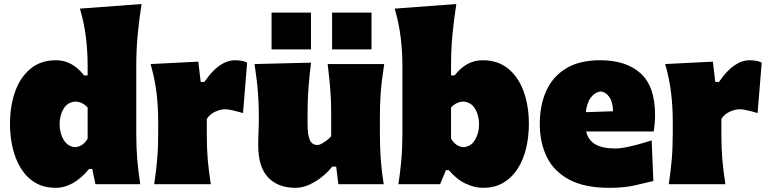

<svg xmlns="http://www.w3.org/2000/svg" viewBox="-20 -899 3750 937"><path d="M252 17.6Q193.8 17.6 151.6 -7.8Q109.4 -33.2 82.3 -76.9Q55.2 -120.6 42 -176.8Q28.8 -232.9 28.8 -293.9Q28.8 -381.3 53.7 -451.7Q78.6 -522 128.7 -563.5Q178.7 -605 253.9 -605Q332.5 -605 390.1 -531.2H407.7V-577.6Q407.7 -647.5 399.4 -716.1Q391.1 -784.7 370.1 -856.9L670.9 -879.4Q660.2 -811.5 652.6 -736.1Q645 -660.6 645 -577.6V-250.5Q645 -177.2 649.9 -119.1Q654.8 -61 664.6 0H445.8L430.2 -74.7H415Q338.4 17.6 252 17.6ZM348.1 -180.7Q368.7 -183.1 383.3 -194.1Q397.9 -205.1 407.7 -222.7V-374Q382.8 -401.9 348.1 -403.3Q310.1 -400.9 290.5 -368.7Q271 -336.4 271 -291.5Q271 -249.5 290.8 -216.3Q310.5 -183.1 348.1 -180.7Z M732.4 0Q741.7 -61 746.8 -119.1Q752 -177.2 752 -250.5V-308.6Q752 -377 743.9 -445.6Q735.8 -514.2 714.8 -586.4L947.8 -598.1L959.5 -499H977.5Q1014.6 -553.7 1052 -579.3Q1089.4 -605 1127 -605Q1137.7 -605 1154.3 -603Q1170.9 -601.1 1186 -593.3L1166 -347.2Q1143.6 -354 1118.9 -359.9Q1094.2 -365.7 1079.1 -365.7Q1055.2 -365.7 1029.3 -353.5Q1003.4 -341.3 989.3 -318.4V-236.8Q989.3 -173.8 994.1 -117.4Q999 -61 1008.8 0Z M1421.9 17.6Q1336.4 17.6 1288.3 -33.4Q1240.2 -84.5 1240.2 -189.5Q1240.2 -228 1241.7 -257.3Q1243.2 -286.6 1243.2 -319.8Q1243.2 -377.4 1240.5 -422.1Q1237.8 -466.8 1233.2 -506.3Q1228.5 -545.9 1222.2 -586.4L1498 -593.3Q1490.2 -532.2 1485.6 -472.9Q1481 -413.6 1481 -351.1V-293Q1481 -241.2 1491.7 -216.3Q1502.4 -191.4 1529.3 -191.4Q1541 -191.4 1562 -205.1Q1583 -218.8 1596.2 -234.4V-351.1Q1596.2 -413.6 1591.3 -469.5Q1586.4 -525.4 1579.1 -586.4H1855Q1848.6 -545.9 1843.8 -506.3Q1838.9 -466.8 1836.4 -422.1Q1834 -377.4 1834 -319.8V-250.5Q1834 -177.2 1838.4 -119.1Q1842.8 -61 1852.5 0H1631.3L1620.6 -85.9H1601.6Q1564.5 -40 1515.6 -11.2Q1466.8 17.6 1421.9 17.6ZM1600.7 -837.4H1793V-658H1600.7ZM1305.3 -837.4H1497.6V-658H1305.3Z M2336.9 17.6Q2295.4 17.6 2251.7 -3.2Q2208 -23.9 2170.4 -68.8H2156.2L2127.9 0H1924.3Q1933.6 -61 1938.7 -119.1Q1943.8 -177.2 1943.8 -250.5V-577.6Q1943.8 -647.5 1935.5 -716.1Q1927.2 -784.7 1906.2 -856.9L2207 -879.4Q2196.3 -811.5 2188.7 -736.1Q2181.2 -660.6 2181.2 -577.6V-531.2H2198.7Q2256.3 -605 2335 -605Q2410.6 -605 2460.7 -563.5Q2510.7 -522 2535.9 -451.7Q2561 -381.3 2561 -293.9Q2561 -232.9 2547.9 -176.8Q2534.7 -120.6 2507.1 -76.9Q2479.5 -33.2 2437.3 -7.8Q2395 17.6 2336.9 17.6ZM2240.7 -180.7Q2278.3 -183.1 2298.1 -216.3Q2317.9 -249.5 2317.9 -291.5Q2317.9 -336.4 2298.3 -368.7Q2278.8 -400.9 2240.7 -403.3Q2206.1 -401.9 2181.2 -374V-222.7Q2190.9 -205.1 2205.6 -194.1Q2220.2 -183.1 2240.7 -180.7Z M2953.6 17.6Q2833 17.6 2758.3 -22.2Q2683.6 -62 2648.9 -132.3Q2614.3 -202.6 2614.3 -293.9Q2614.3 -385.3 2645.8 -455.3Q2677.2 -525.4 2742.7 -565.2Q2808.1 -605 2908.7 -605Q3036.1 -605 3106.4 -541Q3176.8 -477.1 3176.8 -338.4Q3176.8 -313.5 3174.8 -294.7Q3172.9 -275.9 3170.4 -257.3H2840.8Q2849.6 -216.3 2884.3 -195.3Q2918.9 -174.3 2984.9 -174.3Q3003.9 -174.3 3034.2 -180.2Q3064.5 -186 3098.1 -195.3Q3131.8 -204.6 3160.2 -213.9L3168.5 -15.6Q3130.4 -6.3 3078.4 5.6Q3026.4 17.6 2953.6 17.6ZM2971.7 -356Q2971.2 -400.4 2953.6 -425.5Q2936 -450.7 2911.1 -452.6Q2884.8 -449.7 2864.5 -424.6Q2844.2 -399.4 2838.9 -351.6Z M3243.7 0Q3252.9 -61 3258.1 -119.1Q3263.2 -177.2 3263.2 -250.5V-308.6Q3263.2 -377 3255.1 -445.6Q3247.1 -514.2 3226.1 -586.4L3459 -598.1L3470.7 -499H3488.8Q3525.9 -553.7 3563.2 -579.3Q3600.6 -605 3638.2 -605Q3648.9 -605 3665.5 -603Q3682.1 -601.1 3697.3 -593.3L3677.2 -347.2Q3654.8 -354 3630.1 -359.9Q3605.5 -365.7 3590.3 -365.7Q3566.4 -365.7 3540.5 -353.5Q3514.6 -341.3 3500.5 -318.4V-236.8Q3500.5 -173.8 3505.4 -117.4Q3510.3 -61 3520 0Z"/></svg>

Font: Pinar-DS3-FD Black
Style: Regular
Weight: 900
Designer: Amin Abedi
Version: Version 3.000